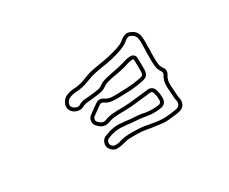

<svg xmlns="http://www.w3.org/2000/svg" viewBox="-83 -671 1166 979"><g transform="rotate(-30 500.0 -182.0)"><path d="M664 63Q647 63 627 60Q615 58 602.5 56.5Q590 55 577 53Q572 52 566.5 51Q561 50 556 49Q531 45 506.5 44.5Q482 44 459 45Q449 45 438 47.5Q427 50 416 53L411 54Q398 58 378 58Q364 58 351.5 47.5Q339 37 335 22Q332 7 339 -7Q346 -21 360 -27Q415 -50 461 -44Q473 -43 485 -42Q497 -41 509 -39Q530 -38 551.5 -36Q573 -34 595 -29Q633 -23 674 -29Q686 -32 688 -45Q690 -71 681 -97Q678 -105 667 -105L624 -100Q605 -98 586 -96Q567 -94 548 -92Q538 -91 527 -91Q516 -91 505 -90H494Q472 -90 450 -88Q428 -86 408 -78Q387 -70 364 -81Q352 -89 342 -100Q331 -112 333 -130Q335 -147 347 -156Q374 -177 402 -196Q425 -212 448 -196Q459 -188 472 -185.5Q485 -183 501 -183Q536 -183 576.5 -185Q617 -187 658 -195Q672 -198 675.5 -203Q679 -208 680 -221Q680 -237 680 -253.5Q680 -270 679 -286V-292Q679 -293 677 -295Q675 -297 672 -297L666 -296Q656 -295 648 -293Q622 -284 595 -278Q568 -272 536 -267Q521 -264 506 -259.5Q491 -255 478 -245Q462 -234 440 -231L429 -229Q420 -228 411 -227Q402 -226 393 -225Q377 -224 361.5 -222Q346 -220 333 -212Q320 -205 300 -209Q283 -213 271.5 -225Q260 -237 259 -252Q258 -267 267 -282Q276 -297 289 -304Q310 -315 338 -317Q375 -317 419 -336Q445 -347 471.5 -352Q498 -357 522 -361Q550 -365 577.5 -371.5Q605 -378 631 -386Q645 -391 656.5 -396.5Q668 -402 677 -411Q681 -414 685.5 -417Q690 -420 697 -423Q715 -431 730 -424Q771 -409 773 -370Q775 -357 774.5 -343.5Q774 -330 774 -316V-292L773 -276V-240Q773 -226 775 -211Q777 -196 787 -182Q803 -160 787 -137Q774 -116 775 -89Q776 -71 777.5 -53Q779 -35 780 -17Q780 -15 780.5 -13.5Q781 -12 781 -10Q782 -8 782 -6Q782 -4 783 -2Q788 47 738 55L733 56Q720 57 707 59Q694 61 681 62Q677 62 673 62.5Q669 63 664 63ZM483 24Q502 24 521 25Q540 26 559 29Q564 30 569.5 31Q575 32 580 33Q593 35 605 37Q617 39 630 41Q643 42 655 42.5Q667 43 680 42Q706 40 729 36L735 35Q766 31 763 0Q762 -2 762 -6Q760 -12 760 -15Q759 -33 757.5 -51.5Q756 -70 755 -88Q754 -123 770 -148Q778 -159 770 -171Q758 -188 755.5 -206.5Q753 -225 753 -241V-302H754V-316Q754 -329 754.5 -342.5Q755 -356 753 -369Q752 -394 723 -406Q718 -408 713 -407.5Q708 -407 705 -405Q695 -400 691 -396Q679 -385 665 -378.5Q651 -372 637 -367Q581 -348 525 -341Q502 -337 476.5 -332Q451 -327 427 -317Q402 -307 381 -302Q360 -297 339 -297Q316 -295 298 -286Q290 -282 284 -272Q278 -262 279 -254Q279 -245 286.5 -238Q294 -231 305 -228Q315 -225 322 -229Q339 -240 356.5 -242Q374 -244 391 -245Q400 -246 408.5 -247Q417 -248 426 -249L437 -251Q454 -252 466 -261Q482 -273 499 -278Q516 -283 532 -286Q564 -292 590.5 -298Q617 -304 642 -312Q647 -314 652.5 -314.5Q658 -315 663 -316H669Q681 -318 690 -310Q699 -303 699 -293V-286Q700 -270 700 -253.5Q700 -237 700 -220Q699 -200 690.5 -190Q682 -180 662 -176Q620 -167 578.5 -165Q537 -163 501 -163Q485 -163 468 -166Q451 -169 436 -180Q425 -188 413 -180Q388 -162 359 -141Q355 -137 353 -128Q352 -120 357 -113Q360 -109 364.5 -105.5Q369 -102 374 -99Q388 -91 400 -97Q423 -106 447 -108Q471 -110 493 -110H505Q516 -111 526 -111Q536 -111 546 -112Q565 -114 583.5 -116Q602 -118 621 -120L665 -125Q676 -126 686 -120Q696 -114 700 -103Q705 -88 707 -73Q709 -58 708 -44Q707 -31 698.5 -21.5Q690 -12 677 -10Q633 -2 591 -10Q571 -14 549.5 -16Q528 -18 508 -19Q495 -21 483 -22Q471 -23 458 -24Q416 -29 368 -9Q361 -6 357 2Q353 10 355 18Q357 26 364 32Q371 38 378 38Q394 38 406 35L410 33Q422 30 434 27.5Q446 25 459 25Q465 24 471 24Q477 24 483 24Z"/></g></svg>

Font: Shizuru
Style: Regular
Weight: 400
Version: Version 1.000